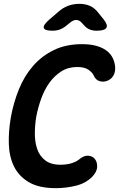

<svg xmlns="http://www.w3.org/2000/svg" viewBox="-20 -970 640 1000"><path d="M36 -356Q50 -435 78.5 -505Q107 -575 152.5 -627Q198 -679 261 -709.5Q324 -740 407 -740Q450 -740 480.5 -731.5Q511 -723 531 -709Q551 -695 562 -677Q573 -659 577 -639Q584 -609 575 -585.5Q566 -562 543 -551Q522 -541 500 -547Q478 -553 468 -577Q460 -594 439.5 -607.5Q419 -621 382 -621Q335 -621 299 -598Q263 -575 237 -538.5Q211 -502 194.5 -456Q178 -410 169 -363Q162 -322 161.5 -277.5Q161 -233 173 -196Q185 -159 214.5 -135.5Q244 -112 295 -112Q311 -112 325.5 -114Q340 -116 353 -120Q366 -124 376.5 -129.5Q387 -135 395 -142Q417 -160 439 -159Q461 -158 474 -142Q487 -126 486 -100.5Q485 -75 460 -49Q426 -15 374.5 -2.5Q323 10 271 10Q183 10 130.5 -21Q78 -52 53 -103Q28 -154 26 -220Q24 -286 36 -356ZM254 -810Q212 -810 208 -825Q204 -840 239 -870L281 -906Q306 -929 334 -939.5Q362 -950 393 -950Q424 -950 448 -939.5Q472 -929 490 -906L519 -870Q543 -840 534 -825Q525 -810 483 -810Q462 -810 446 -817Q430 -824 417 -839L408 -849Q394 -866 377 -866Q360 -866 341 -849L330 -840Q313 -825 294.5 -817.5Q276 -810 254 -810Z"/></svg>

Font: Maple Mono
Style: Bold Italic
Weight: 700
Italic angle: -10°
Monospace: yes
Designer: subframe7536
Version: Version 7.000